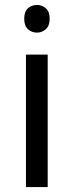

<svg xmlns="http://www.w3.org/2000/svg" viewBox="-20 -757 298 777"><path d="M173 -536V0H85V-536ZM130 -737Q150 -737 165.5 -723.5Q181 -710 181 -681Q181 -653 165.5 -639Q150 -625 130 -625Q108 -625 93 -639Q78 -653 78 -681Q78 -710 93 -723.5Q108 -737 130 -737Z"/></svg>

Font: Noto Sans Balinese
Style: Regular
Weight: 400
Designer: Aditya Bayu, David Williams
Foundry: David Williams
Version: Version 2.003